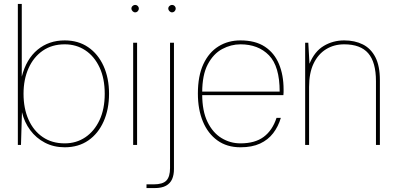

<svg xmlns="http://www.w3.org/2000/svg" viewBox="-20 -739 2018 979"><path d="M310 12Q254 12 209 -11.5Q164 -35 134 -75.5Q104 -116 92 -167L87 0H71V-719H91V-348Q114 -438 171.5 -485.5Q229 -533 310 -533Q379 -533 429.5 -498.5Q480 -464 508 -402.5Q536 -341 536 -261Q536 -182 508.5 -120Q481 -58 430.5 -23Q380 12 310 12ZM310 -8Q369 -8 415 -39Q461 -70 487.5 -126.5Q514 -183 514 -261Q514 -339 487.5 -395.5Q461 -452 415 -482.5Q369 -513 310 -513Q245 -513 198 -480.5Q151 -448 125.5 -391Q100 -334 100 -261Q100 -186 125.5 -129Q151 -72 198 -40Q245 -8 310 -8Z M659 0V-521H679V0ZM669 -676Q662 -676 656 -682Q650 -688 650 -695Q650 -703 656 -708.5Q662 -714 669 -714Q677 -714 682.5 -708.5Q688 -703 688 -695Q688 -688 682.5 -682Q677 -676 669 -676Z M727 220V201H764Q810 201 828.5 181.5Q847 162 847 118V-521H867V123Q867 153 857.5 174.5Q848 196 826.5 208Q805 220 768 220ZM857 -676Q850 -676 844 -682Q838 -688 838 -695Q838 -703 844 -708.5Q850 -714 857 -714Q865 -714 870.5 -708.5Q876 -703 876 -695Q876 -688 870.5 -682Q865 -676 857 -676Z M1206 12Q1137 12 1088.5 -23Q1040 -58 1014.5 -119.5Q989 -181 989 -262Q989 -352 1017 -412Q1045 -472 1094 -502.5Q1143 -533 1206 -533Q1282 -533 1330.5 -501Q1379 -469 1402.5 -412.5Q1426 -356 1426 -283Q1426 -275 1426 -269Q1426 -263 1425 -254H1000V-272H1406Q1406 -401 1351.5 -457Q1297 -513 1206 -513Q1158 -513 1113 -489Q1068 -465 1039.5 -411Q1011 -357 1011 -267V-258Q1011 -173 1038 -117.5Q1065 -62 1109.5 -35Q1154 -8 1206 -8Q1280 -8 1324.5 -41Q1369 -74 1390 -138H1412Q1399 -94 1373 -60Q1347 -26 1306 -7Q1265 12 1206 12Z M1536 0V-521H1552L1558 -414Q1584 -477 1631 -505Q1678 -533 1735 -533Q1789 -533 1830 -512.5Q1871 -492 1894 -447.5Q1917 -403 1917 -330V0H1897V-325Q1897 -422 1857.5 -467.5Q1818 -513 1735 -513Q1683 -513 1642.5 -488Q1602 -463 1579 -415Q1556 -367 1556 -296V0Z"/></svg>

Font: DM Sans 10pt Thin
Style: Regular
Weight: 250
Version: Version 4.004;gftools[0.9.30]